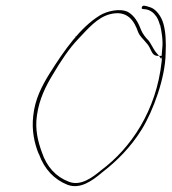

<svg xmlns="http://www.w3.org/2000/svg" viewBox="-20 -665 599 670"><path d="M96 -261C90 -210 100 -165 115 -128H116V-127C135 -74 170 -38 216 -20C259 -4 301 -33 336 -63C388 -103 436 -151 475 -214C515 -279 557 -394 558 -479C560 -518 558 -556 550 -583C543 -608 525 -632 506 -639C484 -646 478 -648 475 -640V-639C473 -634 476 -634 482 -633C498 -633 513 -624 521 -613C529 -605 534 -592 538 -578H539V-577C543 -559 550 -524 546 -494L544 -470H545L544 -467V-465C545 -460 545 -456 544 -450C526 -280 437 -148 333 -71C304 -47 262 -14 220 -31C175 -48 143 -83 126 -134C114 -167 101 -212 109 -263C117 -320 140 -365 165 -406C191 -450 221 -496 254 -530C287 -565 319 -603 362 -615C425 -632 449 -591 462 -553C469 -537 478 -531 490 -516C510 -496 506 -472 529 -470H535L523 -484C514 -496 505 -516 498 -524C488 -534 479 -545 472 -561C462 -588 449 -610 427 -623C400 -637 354 -627 328 -611C260 -569 205 -491 154 -410C126 -365 102 -319 96 -261ZM246 -539C246 -540 243 -539 242 -539V-538ZM482 -634V-633ZM529 -470 528 -469ZM542 -460 545 -470H535ZM544 -450Z"/></svg>

Font: Stray Cat
Style: HlCnObl
Weight: 100
Version: Version 1.0